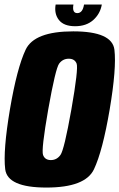

<svg xmlns="http://www.w3.org/2000/svg" viewBox="-24 -818 524 842"><path d="M179.5 4.5Q8.5 4.5 -1.2 -76Q-11 -156.5 19.5 -338Q50.5 -520 88.5 -600.2Q126.5 -680.5 297.2 -680.5Q468 -680.5 477.8 -599.8Q487.5 -519 457 -338Q426 -155.5 388 -75.5Q350 4.5 179.5 4.5ZM199 -116Q225 -116 241.2 -138.5Q257.5 -161 289 -338Q320.5 -518 312 -539.2Q303.5 -560.5 277.5 -560.5Q251.5 -560.5 235.5 -539.2Q219.5 -518 187.5 -338Q156.5 -161 164.8 -138.5Q173 -116 199 -116ZM305.5 -703Q256 -703 234.5 -730.2Q213 -757.5 220 -798H298Q291.5 -760.5 315 -760.5Q338.5 -760.5 344.5 -798H422.5Q415.5 -757.5 385 -730.2Q354.5 -703 305.5 -703Z"/></svg>

Font: Anybody Condensed ExtraBold
Style: Italic
Weight: 800
Width: 3
Italic angle: -10°
Designer: Tyler Finck
Foundry: Etcetera Type Company
Version: Version 1.010; ttfautohint (v1.8.3) -l 8 -r 50 -G 200 -x 14 